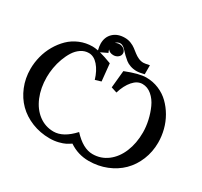

<svg xmlns="http://www.w3.org/2000/svg" viewBox="-180 -1153 1474 1400"><g transform="rotate(30 557.0 -453.0)"><path d="M753.4 -825.2V-749.5Q714.4 -739.3 689.5 -739.3Q661.6 -739.3 637 -747.8Q612.3 -756.3 595.9 -769.5Q579.6 -782.7 564 -797.6Q548.3 -812.5 537.1 -825.7Q525.9 -838.9 513.2 -847.4Q500.5 -856 488.3 -856Q465.8 -856 450.2 -837.9Q465.8 -847.7 484.9 -847.7Q507.8 -847.7 524.2 -834Q540.5 -820.3 540.5 -801.3Q540.5 -782.2 524.2 -768.8Q507.8 -755.4 484.9 -755.4Q454.1 -755.4 438 -776.4Q440.9 -762.2 446.8 -752L390.6 -725.1Q433.1 -714.4 492.7 -691.4Q500 -614.7 507.3 -546.4L458.5 -531.7Q438.5 -598.6 402.8 -639.4Q367.2 -680.2 324.2 -680.2Q289.6 -680.2 259.5 -660.2Q229.5 -640.1 209 -607.9Q188.5 -575.7 173.6 -535.2Q158.7 -494.6 151.9 -453.6Q145 -412.6 145 -375Q145 -283.7 175.3 -210.7Q205.6 -137.7 260.7 -96.2Q315.9 -54.7 385.7 -54.7Q466.8 -54.7 549.8 -145.5Q632.8 -54.7 713.9 -54.7Q783.7 -54.7 838.9 -96.2Q894 -137.7 924.3 -210.7Q954.6 -283.7 954.6 -375Q954.6 -422.9 943.1 -474.6Q931.6 -526.4 910.4 -573.2Q889.2 -620.1 853.8 -650.1Q818.4 -680.2 775.9 -680.2Q732.9 -680.2 697.3 -639.4Q661.6 -598.6 641.1 -530.8L592.8 -546.4Q593.8 -554.2 606.9 -691.4Q716.8 -734.9 775.9 -734.9Q832 -734.9 882.1 -713.9Q932.1 -692.9 969.2 -656.7Q1006.3 -620.6 1033.4 -573.7Q1060.5 -526.9 1074.2 -473.6Q1087.9 -420.4 1087.9 -366.7Q1087.9 -288.6 1059.8 -220Q1031.7 -151.4 982.4 -102.5Q933.1 -53.7 863.5 -25.6Q793.9 2.4 713.9 2.4Q624.5 2.4 549.8 -47.9Q528.8 -33.7 510.7 -24.4Q492.7 -15.1 458.5 -6.3Q424.3 2.4 385.7 2.4Q305.7 2.4 236.1 -25.6Q166.5 -53.7 117.4 -102.5Q68.4 -151.4 40.3 -220Q12.2 -288.6 12.2 -366.7Q12.2 -420.4 25.9 -473.6Q39.6 -526.9 66.7 -573.7Q93.8 -620.6 130.6 -656.7Q167.5 -692.9 217.8 -713.9Q268.1 -734.9 324.2 -734.9Q343.3 -734.9 371.1 -729.5Q363.3 -760.7 363.3 -783.2Q363.3 -839.4 399.7 -873.5Q436 -907.7 496.1 -907.7Q522.9 -907.7 546.9 -898.4Q570.8 -889.2 588.4 -875.7Q606 -862.3 623 -848.9Q640.1 -835.4 660.4 -826.2Q680.7 -816.9 702.6 -816.9Q714.8 -816.9 753.4 -825.2Z"/></g></svg>

Font: Flanker
Style: Bold
Weight: 700
Designer: Flanker
Foundry: Flanker
Version: Version 2.021